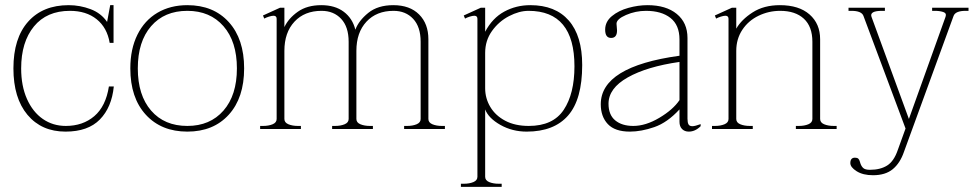

<svg xmlns="http://www.w3.org/2000/svg" viewBox="-20 -500 3789 744"><path d="M32 -235Q32 -352 89 -416Q146 -480 246 -480Q290 -480 331 -464.5Q372 -449 395 -415L407 -480H420V-334H405Q395 -393 354.5 -425.5Q314 -458 251 -458Q161 -458 111.5 -397.5Q62 -337 62 -235Q62 -167 84.5 -116.5Q107 -66 146 -39Q185 -12 235 -12Q301 -12 345.5 -50Q390 -88 402 -165H421Q413 -84 367 -37Q321 10 234 10Q141 10 86.5 -55Q32 -120 32 -235Z M485 -235Q485 -310 512.5 -365.5Q540 -421 590 -450.5Q640 -480 706 -480Q807 -480 866.5 -414.5Q926 -349 926 -235Q926 -121 866.5 -55.5Q807 10 706 10Q605 10 545 -55.5Q485 -121 485 -235ZM898 -235Q898 -339 846 -398.5Q794 -458 706 -458Q617 -458 565.5 -398.5Q514 -339 514 -235Q514 -131 565.5 -71.5Q617 -12 706 -12Q794 -12 846 -71.5Q898 -131 898 -235Z M1704 -12V0H1546V-12H1557Q1579 -12 1594.5 -18.5Q1610 -25 1610 -39V-338Q1610 -396 1581 -427Q1552 -458 1505 -458Q1439 -458 1400 -416Q1361 -374 1361 -303V-39Q1361 -25 1376.5 -18.5Q1392 -12 1414 -12H1425V0H1267V-12H1278Q1300 -12 1315.5 -18.5Q1331 -25 1331 -39V-338Q1331 -396 1302 -427Q1273 -458 1226 -458Q1160 -458 1121 -416Q1082 -374 1082 -303V-39Q1082 -25 1097.5 -18.5Q1113 -12 1135 -12H1146V0H988V-12H999Q1021 -12 1036.5 -18.5Q1052 -25 1052 -39V-427Q1052 -439 1040 -439Q1033 -439 1022 -435.5Q1011 -432 1004 -428L999 -440L1065 -470H1082V-395Q1098 -429 1134 -454.5Q1170 -480 1225 -480Q1278 -480 1312 -454.5Q1346 -429 1357 -385Q1370 -420 1407 -450Q1444 -480 1504 -480Q1568 -480 1604 -444Q1640 -408 1640 -348V-39Q1640 -25 1655.5 -18.5Q1671 -12 1693 -12Z M1766 212H1777Q1799 212 1814.5 205.5Q1830 199 1830 185V-427Q1830 -439 1818 -439Q1811 -439 1800 -435.5Q1789 -432 1782 -428L1777 -440L1843 -470H1860V-377Q1888 -430 1934 -455Q1980 -480 2035 -480Q2132 -480 2184 -420.5Q2236 -361 2236 -248Q2236 -115 2181.5 -52.5Q2127 10 2021 10Q1965 10 1919 -16Q1873 -42 1860 -76V185Q1860 199 1875.5 205.5Q1891 212 1913 212H1924V224H1766ZM2206 -243Q2206 -458 2028 -458Q1992 -458 1952.5 -437.5Q1913 -417 1886.5 -380Q1860 -343 1860 -295V-158Q1860 -119 1880 -85.5Q1900 -52 1938 -32Q1976 -12 2029 -12Q2123 -12 2164.5 -74.5Q2206 -137 2206 -243Z M2308 -96Q2308 -242 2613 -284V-347Q2613 -403 2578 -430.5Q2543 -458 2483 -458Q2443 -458 2406 -442Q2369 -426 2369 -408Q2369 -403 2370 -395.5Q2371 -388 2371 -382Q2371 -353 2348 -353Q2325 -353 2325 -385Q2325 -416 2351 -437.5Q2377 -459 2415 -469.5Q2453 -480 2489 -480Q2561 -480 2602.5 -446Q2644 -412 2644 -353V-40Q2644 -25 2648 -18Q2652 -11 2663 -11Q2673 -11 2695 -19V-11Q2674 10 2649 10Q2633 10 2623 0Q2613 -10 2613 -28V-76Q2566 -25 2515.5 -7.5Q2465 10 2421 10Q2363 10 2335.5 -19Q2308 -48 2308 -96ZM2613 -112V-260Q2487 -242 2412.5 -200Q2338 -158 2338 -98Q2338 -55 2364 -33.5Q2390 -12 2434 -12Q2482 -12 2535 -43.5Q2588 -75 2613 -112Z M3222 -12V0H3064V-12H3075Q3097 -12 3112.5 -18.5Q3128 -25 3128 -39V-338Q3128 -397 3095 -427.5Q3062 -458 3003 -458Q2959 -458 2919.5 -439Q2880 -420 2856.5 -384.5Q2833 -349 2833 -303V-39Q2833 -25 2848.5 -18.5Q2864 -12 2886 -12H2897V0H2739V-12H2750Q2772 -12 2787.5 -18.5Q2803 -25 2803 -39V-427Q2803 -439 2791 -439Q2784 -439 2773 -435.5Q2762 -432 2755 -428L2750 -440L2816 -470H2833V-389Q2853 -424 2896.5 -452Q2940 -480 3002 -480Q3076 -480 3117 -444Q3158 -408 3158 -348V-39Q3158 -25 3173.5 -18.5Q3189 -12 3211 -12Z M3733 -470V-458H3722Q3682 -458 3675 -438L3483 88Q3468 132 3439.5 155.5Q3411 179 3363 179Q3324 179 3299.5 163.5Q3275 148 3275 132Q3275 111 3293 111Q3302 111 3306 115Q3310 119 3311.5 125Q3313 131 3314 133Q3318 145 3325.5 151.5Q3333 158 3351 158Q3391 158 3417.5 141.5Q3444 125 3459 81L3489 -2L3326 -438Q3319 -458 3279 -458H3268V-470H3409V-458H3398Q3349 -458 3357 -435L3502 -39L3644 -435Q3649 -449 3635 -453.5Q3621 -458 3603 -458H3592V-470Z"/></svg>

Font: Taviraj Thin
Style: Regular
Weight: 250
Designer: Katatrad Team
Foundry: CadsonDemak
Version: Version 1.001